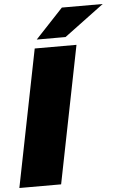

<svg xmlns="http://www.w3.org/2000/svg" viewBox="-67 -992 658 1035"><g transform="rotate(-5 262.0 -474.5)"><path d="M-5 0 143 -742H369L221 0ZM158 -789 308 -949H529L314 -789Z"/></g></svg>

Font: Montserrat Black
Style: Italic
Weight: 900
Italic angle: -11.3°
Designer: Julieta Ulanovsky
Foundry: Julieta Ulanovsky
Version: Version 9.000; ttfautohint (v1.8.4.7-5d5b)